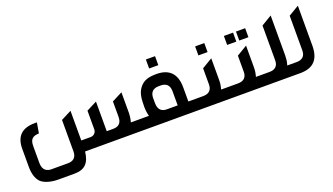

<svg xmlns="http://www.w3.org/2000/svg" viewBox="-74 -1269 3520 2027"><g transform="rotate(-20 1686.5 -255.5)"><path d="M307 182H491C607 182 662 125 676 0H1363V-123H1235C1245 -158 1250 -194 1250 -231V-456L1133 -396V-223C1133 -156 1100 -123 1037 -123H964V-456L847 -396V-186C847 -153 821 -123 784 -123H678V-456L561 -396V-43C561 22 527 55 464 55H278C234 55 181 36 181 -50V-242C181 -321 216 -343 283 -346L303 -463H277C135 -463 62 -393 62 -253V-50C62 26 80 84 116 123C156 163 236 182 307 182Z M1438 -123H1333V0H2007V-123H1881V-283C1881 -444 1796 -511 1663 -511C1575 -511 1520 -495 1477 -444C1434 -392 1424 -335 1424 -234C1424 -190 1428 -163 1438 -123ZM1544 -228V-284C1544 -348 1578 -382 1642 -382H1663C1727 -382 1761 -348 1761 -283V-123H1638C1595 -123 1544 -141 1544 -228ZM1611 -592H1714V-693H1611Z M2049 -123H1977V0H2398V-123H2249C2259 -160 2264 -183 2264 -231V-469L2147 -399V-218C2147 -156 2113 -123 2049 -123ZM2147 -544H2250V-645H2147Z M2440 -123H2368V0H2789V-123H2640C2650 -160 2655 -183 2655 -231V-469L2538 -399V-218C2538 -156 2504 -123 2440 -123ZM2470 -544H2573V-645H2470ZM2606 -544H2709V-645H2606Z M2793 -123H2759V0H3101V-123H2992L2996 -137C3004 -164 3008 -196 3008 -231V-679L2891 -609V-218C2891 -156 2857 -123 2793 -123Z M3098 -123H3071V0H3095C3242 0 3313 -76 3313 -231V-678L3196 -608V-218C3196 -156 3162 -123 3098 -123Z"/></g></svg>

Font: All Genders v4
Style: Regular
Weight: 400
Designer: Rassam Alawdi
Foundry: Rassam Art
Version: Version 3.100;FEAKit 1.0